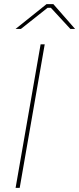

<svg xmlns="http://www.w3.org/2000/svg" viewBox="-20 -916 386 936"><path d="M56 0H76L198 -700H178ZM56 -775H82L212 -878H228L323 -775H346L240 -896H207Z"/></svg>

Font: Fixel Text 20240404 Thin
Style: Italic
Weight: 100
Width: 4
Italic angle: -10°
Designer: AlfaBravo + MacPaw
Foundry: Kyrylo Tkachov, Marchela Mozhyna, Serhii Makarenko, Maria Weinstein, Zakhar Kryvoshyya
Version: Version 1.211;Glyphs 3.2 (3225)